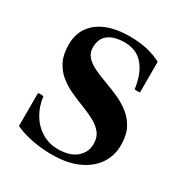

<svg xmlns="http://www.w3.org/2000/svg" viewBox="-169 -844 943 988"><g transform="rotate(30 303.0 -350.0)"><path d="M276 14Q215 14 158 3Q101 -8 56 -29V-225Q72 -228 88 -225Q96 -165 123.5 -120.5Q151 -76 193.5 -51Q236 -26 287 -26Q359 -26 397 -58.5Q435 -91 435 -141Q435 -180 415 -205Q395 -230 362.5 -247.5Q330 -265 291 -280Q252 -295 212.5 -313Q173 -331 140.5 -357Q108 -383 88 -422.5Q68 -462 68 -520Q68 -583 99.5 -626.5Q131 -670 187.5 -692Q244 -714 318 -714Q379 -714 425.5 -703Q472 -692 509 -672V-490Q493 -487 477 -490Q466 -576 425.5 -625Q385 -674 312 -674Q252 -674 217.5 -648.5Q183 -623 183 -570Q183 -537 203.5 -515Q224 -493 257.5 -477Q291 -461 331.5 -446.5Q372 -432 412 -414Q452 -396 485.5 -369.5Q519 -343 539.5 -304Q560 -265 560 -207Q560 -141 525.5 -91.5Q491 -42 427.5 -14Q364 14 276 14Z"/></g></svg>

Font: Poltawski Nowy
Style: Bold
Weight: 700
Designer: Adam Pótawski, Mateusz Machalski, Borys Kosmynka, Ania Wieluska
Foundry: Capitalics.wtf
Version: Version 1.001;gftools[0.9.25]